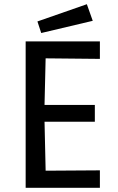

<svg xmlns="http://www.w3.org/2000/svg" viewBox="-20 -893 560 913"><path d="M102 0V-696H455V-613L154 -616L198 -659L191 -362L149 -394H431V-314H149L191 -349L198 -38L154 -81L455 -83V0ZM176 -736 158 -791 393 -873 421 -794Z"/></svg>

Font: Ruda Medium
Style: Regular
Weight: 500
Version: Version 2.001